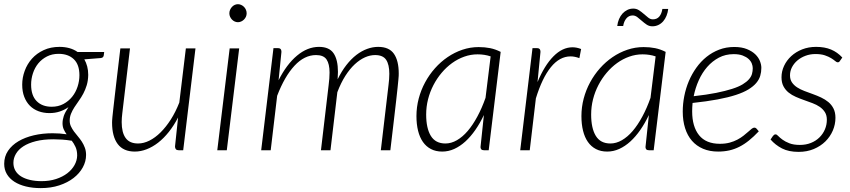

<svg xmlns="http://www.w3.org/2000/svg" viewBox="-50 -734 4154 938"><path d="M381 -368Q380.5 -340.5 373.8 -318Q367 -295.5 357 -276.8Q347 -258 335.2 -241.8Q323.5 -225.5 313.5 -210Q303.5 -194.5 297 -178.5Q290.5 -162.5 290.5 -144.5Q290.5 -129.5 296.5 -116.8Q302.5 -104 311.2 -92Q320 -80 330.5 -67.8Q341 -55.5 349.8 -42Q358.5 -28.5 364.5 -12.5Q370.5 3.5 370.5 23Q370.5 54.5 354.5 83.8Q338.5 113 309.5 135.5Q280.5 158 239.8 171.5Q199 185 149 185Q109.5 185 76.8 177Q44 169 20.2 153.8Q-3.5 138.5 -16.5 116.5Q-29.5 94.5 -29.5 66.5Q-29.5 30.5 -10.8 2.8Q8 -25 40.2 -44Q72.5 -63 115.2 -73Q158 -83 207 -83Q224 -83 241 -81.8Q258 -80.5 275.5 -78Q267 -89.5 261.2 -102.5Q255.5 -115.5 255.5 -131.5Q255.5 -149 261.5 -167Q267.5 -185 284.5 -210.5Q264 -196.5 241.2 -189Q218.5 -181.5 191.5 -181.5Q163 -181.5 138.5 -190.5Q114 -199.5 96.2 -217.2Q78.5 -235 68.5 -260.8Q58.5 -286.5 58.5 -320.5Q58.5 -355 70.8 -388.2Q83 -421.5 106.2 -447.5Q129.5 -473.5 163.5 -489.2Q197.5 -505 241 -505Q266.5 -505 289 -498.8Q311.5 -492.5 329 -480H459L457 -464Q456.5 -459 453.2 -455.2Q450 -451.5 443 -450.5L362 -444Q371 -428.5 376 -409.5Q381 -390.5 381 -368ZM327 26Q327 1.5 319 -16Q311 -33.5 299.5 -48L300 -46.5Q275.5 -50.5 253.5 -52Q231.5 -53.5 211 -53.5Q161.5 -53.5 125 -44.2Q88.5 -35 64.2 -19.2Q40 -3.5 27.8 17.5Q15.5 38.5 15.5 61.5Q15.5 83 25.2 99.8Q35 116.5 53 127.8Q71 139 96.5 145Q122 151 153 151Q192 151 224 140.5Q256 130 278.8 112.5Q301.5 95 314 72.5Q326.5 50 327 26ZM202.5 -212.5Q234.5 -212.5 259.8 -226Q285 -239.5 302.5 -261.2Q320 -283 329 -310.8Q338 -338.5 338 -366.5Q338 -418.5 310.5 -444.8Q283 -471 236.5 -471Q204.5 -471 179.5 -458.2Q154.5 -445.5 137.2 -424.5Q120 -403.5 111 -376.2Q102 -349 102 -320.5Q102 -267.5 129 -240Q156 -212.5 202.5 -212.5Z M585 -497.5 547.5 -181Q544.5 -157.5 544.5 -137.5Q544.5 -86.5 563.8 -59.8Q583 -33 624.5 -33Q652 -33 680 -47Q708 -61 734.5 -87.2Q761 -113.5 784.5 -150.2Q808 -187 826 -233L858 -497.5H905L845 0H823Q813.5 0 809.2 -5Q805 -10 805 -18.5L820 -160Q799.5 -120.5 774.8 -89.5Q750 -58.5 722.8 -37.2Q695.5 -16 666.5 -4.8Q637.5 6.5 608.5 6.5Q553 6.5 525.2 -30.2Q497.5 -67 497.5 -135Q497.5 -139.5 497.8 -144.8Q498 -150 499.2 -162.8Q500.5 -175.5 503 -198Q505.5 -220.5 510 -259.2Q514.5 -298 521.2 -356Q528 -414 538 -497.5Z M1118.5 -497.5 1058 0H1011.5L1072 -497.5ZM1155 -669Q1155 -660 1151.5 -652.2Q1148 -644.5 1142 -638.5Q1136 -632.5 1128.2 -629Q1120.5 -625.5 1112.5 -625.5Q1104 -625.5 1096.5 -629Q1089 -632.5 1083.2 -638.5Q1077.5 -644.5 1074 -652.2Q1070.5 -660 1070.5 -669Q1070.5 -678 1074 -686Q1077.5 -694 1083.2 -700.2Q1089 -706.5 1096.5 -710Q1104 -713.5 1112.5 -713.5Q1120.5 -713.5 1128.2 -710Q1136 -706.5 1142 -700.5Q1148 -694.5 1151.5 -686.2Q1155 -678 1155 -669Z M1226 0 1286 -499H1307.5Q1325 -499 1325 -481L1311 -342Q1350 -419.5 1401 -462.2Q1452 -505 1508.5 -505Q1558.5 -505 1579.8 -473.5Q1601 -442 1601 -383Q1601 -366 1599.5 -346.5Q1619 -386.5 1642.2 -416.2Q1665.5 -446 1691.2 -465.8Q1717 -485.5 1744 -495.2Q1771 -505 1797.5 -505Q1851 -505 1874.5 -471.2Q1898 -437.5 1898 -375Q1898 -370 1897.8 -363.8Q1897.5 -357.5 1896.2 -344Q1895 -330.5 1892.5 -306.8Q1890 -283 1885.5 -243Q1881 -203 1874 -143.8Q1867 -84.5 1857 0H1810.5L1848 -318Q1850 -333.5 1851 -347.2Q1852 -361 1852 -373.5Q1852 -418.5 1836.5 -441.8Q1821 -465 1782.5 -465Q1758 -465 1732.8 -453.8Q1707.5 -442.5 1683.2 -420Q1659 -397.5 1637.2 -363.5Q1615.5 -329.5 1598 -283.5L1564.5 0H1518L1555.5 -318Q1560 -352.5 1560 -379.5Q1560 -421.5 1545.5 -443.2Q1531 -465 1494 -465Q1437 -465 1388.8 -413Q1340.5 -361 1304 -266L1272.5 0Z M2337.5 0H2314.5Q2305 0 2301.2 -4.5Q2297.5 -9 2297.5 -15.5L2314 -172Q2295 -132 2272.2 -99.2Q2249.5 -66.5 2223.8 -43Q2198 -19.5 2169.5 -6.5Q2141 6.5 2110.5 6.5Q2079 6.5 2055.5 -5.8Q2032 -18 2016.2 -40.5Q2000.5 -63 1992.5 -95Q1984.5 -127 1984.5 -167Q1984.5 -210.5 1995.5 -252.2Q2006.5 -294 2026.8 -331.5Q2047 -369 2075 -400.5Q2103 -432 2136.8 -455Q2170.5 -478 2209 -491Q2247.5 -504 2288.5 -504Q2318.5 -504 2344.5 -498.8Q2370.5 -493.5 2396 -480.5ZM2126 -33Q2154.5 -33 2182.2 -49Q2210 -65 2235 -94.2Q2260 -123.5 2282.2 -164.8Q2304.5 -206 2322 -256L2347 -458.5Q2317.5 -468.5 2283 -468.5Q2249.5 -468.5 2218 -457.2Q2186.5 -446 2158.8 -426Q2131 -406 2107.8 -378.5Q2084.5 -351 2067.5 -318.2Q2050.5 -285.5 2041.2 -249Q2032 -212.5 2032 -174.5Q2032 -107.5 2054.8 -70.2Q2077.5 -33 2126 -33Z M2491.5 0 2551.5 -499H2573Q2590.5 -499 2590.5 -481L2576 -333Q2610 -414.5 2653.8 -458.8Q2697.5 -503 2747 -503Q2767.5 -503 2789 -494.5L2780.5 -450Q2757.5 -458.5 2737.5 -458.5Q2684 -458.5 2641.2 -405.8Q2598.5 -353 2568 -253.5L2538 0Z M3143.5 0H3120.5Q3111 0 3107.2 -4.5Q3103.5 -9 3103.5 -15.5L3120 -172Q3101 -132 3078.2 -99.2Q3055.5 -66.5 3029.8 -43Q3004 -19.5 2975.5 -6.5Q2947 6.5 2916.5 6.5Q2885 6.5 2861.5 -5.8Q2838 -18 2822.2 -40.5Q2806.5 -63 2798.5 -95Q2790.5 -127 2790.5 -167Q2790.5 -210.5 2801.5 -252.2Q2812.5 -294 2832.8 -331.5Q2853 -369 2881 -400.5Q2909 -432 2942.8 -455Q2976.5 -478 3015 -491Q3053.5 -504 3094.5 -504Q3124.5 -504 3150.5 -498.8Q3176.5 -493.5 3202 -480.5ZM2932 -33Q2960.5 -33 2988.2 -49Q3016 -65 3041 -94.2Q3066 -123.5 3088.2 -164.8Q3110.5 -206 3128 -256L3153 -458.5Q3123.5 -468.5 3089 -468.5Q3055.5 -468.5 3024 -457.2Q2992.5 -446 2964.8 -426Q2937 -406 2913.8 -378.5Q2890.5 -351 2873.5 -318.2Q2856.5 -285.5 2847.2 -249Q2838 -212.5 2838 -174.5Q2838 -107.5 2860.8 -70.2Q2883.5 -33 2932 -33ZM3139.5 -639.5Q3159.5 -639.5 3171 -653.2Q3182.5 -667 3186 -690.5H3214.5Q3212.5 -672.5 3206.2 -657Q3200 -641.5 3190 -630Q3180 -618.5 3166.5 -612Q3153 -605.5 3137 -605.5Q3121.5 -605.5 3109.2 -613.8Q3097 -622 3085.8 -632Q3074.5 -642 3063.8 -650.2Q3053 -658.5 3041 -658.5Q3022 -658.5 3010 -644Q2998 -629.5 2994.5 -607H2965.5Q2967.5 -625 2974.2 -640.8Q2981 -656.5 2991.2 -667.8Q3001.5 -679 3014.8 -685.5Q3028 -692 3044 -692Q3059.5 -692 3072 -683.8Q3084.5 -675.5 3095.5 -665.8Q3106.5 -656 3117 -647.8Q3127.5 -639.5 3139.5 -639.5Z M3669.5 -402.5Q3669.5 -382 3664 -363.5Q3658.5 -345 3644.5 -328.5Q3630.5 -312 3606.5 -297.2Q3582.5 -282.5 3545 -270.2Q3507.5 -258 3455.5 -248.2Q3403.5 -238.5 3333.5 -231Q3332.5 -220.5 3332 -210.2Q3331.5 -200 3331.5 -190Q3331.5 -115.5 3365.2 -73.5Q3399 -31.5 3467 -31.5Q3493.5 -31.5 3514.8 -37.2Q3536 -43 3552.8 -52Q3569.5 -61 3582.2 -71Q3595 -81 3605 -90Q3615 -99 3622.2 -104.8Q3629.5 -110.5 3635.5 -110.5Q3641.5 -110.5 3646 -105.5L3657 -92.5Q3632.5 -66.5 3609.2 -47.8Q3586 -29 3562.2 -17Q3538.5 -5 3513 0.8Q3487.5 6.5 3458.5 6.5Q3417 6.5 3384.8 -7.2Q3352.5 -21 3330.5 -46.2Q3308.5 -71.5 3297 -107.8Q3285.5 -144 3285.5 -189Q3285.5 -226.5 3293 -264.5Q3300.5 -302.5 3315.2 -337.5Q3330 -372.5 3351.8 -403Q3373.5 -433.5 3401.5 -456Q3429.5 -478.5 3463.5 -491.5Q3497.5 -504.5 3537 -504.5Q3573.5 -504.5 3598.8 -494.2Q3624 -484 3639.8 -468.8Q3655.5 -453.5 3662.5 -435.8Q3669.5 -418 3669.5 -402.5ZM3534.5 -469.5Q3494.5 -469.5 3462.2 -452.5Q3430 -435.5 3405.2 -407.2Q3380.5 -379 3363.8 -341.8Q3347 -304.5 3339 -264Q3402.5 -271 3448.5 -280.2Q3494.5 -289.5 3526.5 -299.8Q3558.5 -310 3578.2 -322Q3598 -334 3609 -346.8Q3620 -359.5 3623.8 -373Q3627.5 -386.5 3627.5 -401Q3627.5 -411.5 3622.8 -423.8Q3618 -436 3607 -446Q3596 -456 3578.2 -462.8Q3560.5 -469.5 3534.5 -469.5Z M4053.5 -436.5Q4049.5 -429.5 4042.5 -429.5Q4037.5 -429.5 4030.2 -435.8Q4023 -442 4010.5 -449.8Q3998 -457.5 3979.5 -463.8Q3961 -470 3933.5 -470Q3908 -470 3885.2 -461.5Q3862.5 -453 3845.8 -438.8Q3829 -424.5 3819.2 -405.8Q3809.5 -387 3809.5 -366Q3809.5 -345.5 3819 -331.5Q3828.5 -317.5 3844.2 -307.2Q3860 -297 3879.8 -289.5Q3899.5 -282 3920.5 -274.5Q3941.5 -267 3961.2 -257.8Q3981 -248.5 3996.8 -235.5Q4012.5 -222.5 4022 -203.8Q4031.5 -185 4031.5 -158.5Q4031.5 -126.5 4018.8 -96.5Q4006 -66.5 3982.5 -43.2Q3959 -20 3925.8 -6Q3892.5 8 3851.5 8Q3803 8 3770.5 -8.8Q3738 -25.5 3714.5 -52.5L3726 -69.5Q3729 -73.5 3732 -75.5Q3735 -77.5 3739.5 -77.5Q3744.5 -77.5 3752 -69.5Q3759.5 -61.5 3772.8 -51.8Q3786 -42 3806.5 -34Q3827 -26 3858 -26Q3887.5 -26 3911.8 -35.8Q3936 -45.5 3953.2 -62.5Q3970.5 -79.5 3980 -101.8Q3989.5 -124 3989.5 -149Q3989.5 -171 3980 -186Q3970.5 -201 3955 -211.8Q3939.5 -222.5 3919.5 -230Q3899.5 -237.5 3878.8 -244.8Q3858 -252 3838 -260.8Q3818 -269.5 3802.5 -282Q3787 -294.5 3777.5 -312.5Q3768 -330.5 3768 -356.5Q3768 -385.5 3780.5 -412.2Q3793 -439 3815.5 -459.8Q3838 -480.5 3869 -492.8Q3900 -505 3937 -505Q3979 -505 4010 -492Q4041 -479 4065 -453Z"/></svg>

Font: Lato TR Light
Style: Italic
Weight: 300
Italic angle: -12°
Designer: Lukasz Dziedzic
Foundry: Lukasz Dziedzic
Version: Version 1.104 2013